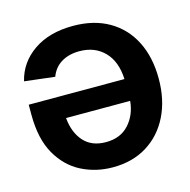

<svg xmlns="http://www.w3.org/2000/svg" viewBox="-88 -643 729 736"><g transform="rotate(-15 276.5 -275.5)"><path d="M263.7 -556.6Q346.2 -556.6 405.8 -522.2Q465.3 -487.8 497.3 -424.8Q529.3 -361.8 529.3 -276.4Q529.3 -192.4 497.6 -128.4Q465.8 -64.5 408.2 -28.8Q350.6 6.8 272.5 6.8Q205.1 6.8 148.2 -22.2Q91.3 -51.3 56.6 -112.3Q22 -173.3 22 -268.6V-308.6H401.9Q398.9 -378.9 361.1 -417.7Q323.2 -456.5 262.2 -456.5Q220.7 -456.5 190.9 -438.7Q161.1 -420.9 147.9 -385.7L27.8 -399.9Q44.9 -470.7 106.9 -513.7Q168.9 -556.6 263.7 -556.6ZM271.5 -93.3Q329.6 -93.3 363 -130.4Q396.5 -167.5 401.4 -222.2H147Q152.3 -163.6 183.8 -128.4Q215.3 -93.3 271.5 -93.3Z"/></g></svg>

Font: Inter Tight SemiBold
Style: Regular
Weight: 600
Designer: Rasmus Andersson
Foundry: rsms
Version: Version 3.004; ttfautohint (v1.8.4.7-5d5b)